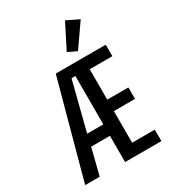

<svg xmlns="http://www.w3.org/2000/svg" viewBox="-224 -1081 1088 1204"><g transform="rotate(-30 320.0 -479.0)"><path d="M321 -190H185L137 0H32L222 -698H584V-615H420V-395H573V-312H420V-83H584V0H321ZM321 -273V-623H293L204 -273ZM413 -750 349 -780 439 -958 528 -915Z"/></g></svg>

Font: Writer Medium
Style: Regular
Weight: 500
Monospace: yes
Designer: Mike Abbink, Paul van der Laan, Pieter van Rosmalen
Foundry: Bold Monday
Version: Version 2.001 2020